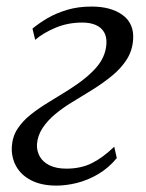

<svg xmlns="http://www.w3.org/2000/svg" viewBox="-20 -570 457 600"><path d="M156.5 10Q110 10 78 -6.2Q46 -22.5 30.5 -50.5Q15 -78.5 17 -112Q19 -143.5 34.8 -167.5Q50.5 -191.5 75.5 -211.5Q100.5 -231.5 130.8 -249.8Q161 -268 192 -287.5Q249.5 -323.5 279.8 -357.8Q310 -392 312.5 -432.5Q314 -454.5 305.2 -469.5Q296.5 -484.5 279 -492Q261.5 -499.5 237 -499.5Q191.5 -499.5 152.8 -483Q114 -466.5 90 -445.5L81.5 -480.5Q101 -497 127.8 -512.8Q154.5 -528.5 189 -539Q223.5 -549.5 266.5 -549.5Q327 -549.5 363.2 -523Q399.5 -496.5 396 -446Q393.5 -411 375.5 -383.2Q357.5 -355.5 329.5 -332.8Q301.5 -310 269.8 -290.2Q238 -270.5 207.5 -252Q179 -235 154 -214.5Q129 -194 113.2 -170.2Q97.5 -146.5 95.5 -119Q94.5 -99 104 -81.5Q113.5 -64 134.5 -53.5Q155.5 -43 187.5 -43Q232.5 -43 266.8 -60Q301 -77 337 -111.5L345 -76Q319 -44.5 286.2 -25.5Q253.5 -6.5 220 1.8Q186.5 10 156.5 10Z"/></svg>

Font: Merriweather 60pt Light
Style: Italic
Weight: 300
Italic angle: -7.8°
Version: Version 2.101